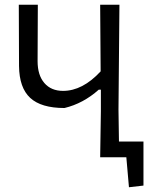

<svg xmlns="http://www.w3.org/2000/svg" viewBox="-20 -661 656 807"><path d="M401 0 404 -193V-284H395Q330 -226 251 -207Q153 -207 107 -249.5Q61 -292 60 -383L59 -641H139L138 -404Q138 -345 166.5 -312Q195 -279 245 -279Q327 -279 403 -361L401 -641H482L478 -200L480 -66H583V119L522 126L511 0Z"/></svg>

Font: Alegreya Sans SC
Style: Regular
Weight: 400
Designer: Juan Pablo del Peral
Foundry: Huerta Tipografica
Version: Version 2.007